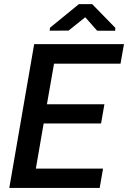

<svg xmlns="http://www.w3.org/2000/svg" viewBox="-20 -929 633 949"><path d="M550.3 -791 548.8 -776.9 460 -777.3 401.4 -843.8 318.8 -777.8 225.6 -777.3 227.1 -792 370.1 -908.7H435.5ZM479.5 -318.8H195.8L157.2 -95.7H489.3L472.7 0H25.9L148.9 -710.9H592.8L575.7 -614.3H247.1L211.9 -413.6H496.1Z"/></svg>

Font: TypoPRO Roboto Mono
Style: Italic
Weight: 500
Designer: Google
Version: Version 2.000986; 2015; ttfautohint (v1.3)